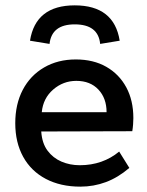

<svg xmlns="http://www.w3.org/2000/svg" viewBox="-20 -680 550 717"><path d="M259 -660Q406 -660 427 -528L354 -516Q347 -589 259 -589Q173 -589 165 -516L92 -528Q113 -660 259 -660ZM463 -53Q421 -17 375.5 0Q330 17 280 17Q206 17 151 -12Q96 -41 66.5 -94.5Q37 -148 37 -220Q37 -291 65 -344.5Q93 -398 144.5 -428Q196 -458 263 -458Q329 -458 377 -430.5Q425 -403 451.5 -354Q478 -305 478 -239Q478 -228 477 -215Q476 -202 474 -190L134 -189Q137 -145 157.5 -117.5Q178 -90 209.5 -76.5Q241 -63 278 -63Q321 -63 358 -76Q395 -89 425 -114ZM378 -261Q378 -313 347.5 -345.5Q317 -378 265 -378Q216 -378 178.5 -345.5Q141 -313 136 -261Z"/></svg>

Font: Podkova SemiBold
Style: Regular
Weight: 600
Designer: Ilya Yudin
Foundry: Cyreal (www.cyreal.org)
Version: Version 2.103